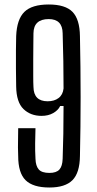

<svg xmlns="http://www.w3.org/2000/svg" viewBox="-20 -827 430 855"><path d="M200 8Q127 8 94 -24.5Q61 -57 61 -132Q60 -147 60 -170Q60 -193 60.5 -216.5Q61 -240 61 -256H138Q137 -222 136.5 -189Q136 -156 138 -120Q139 -88 152.5 -72.5Q166 -57 200 -57Q231 -57 244.5 -72Q258 -87 259 -120Q261 -172 262 -231.5Q263 -291 263 -355H248Q239 -336 217 -323.5Q195 -311 165 -311Q116 -311 84.5 -341.5Q53 -372 52 -442Q51 -478 51 -521.5Q51 -565 51 -604Q51 -643 52 -666Q55 -741 88.5 -774Q122 -807 197 -807Q271 -807 303 -774Q335 -741 336 -666Q339 -529 339 -395.5Q339 -262 336 -132Q335 -57 302.5 -24.5Q270 8 200 8ZM192 -376Q222 -376 241 -390.5Q260 -405 263 -433Q263 -493 262 -555Q261 -617 259 -679Q258 -742 197 -742Q130 -742 129 -679Q129 -663 128.5 -631.5Q128 -600 128 -562Q128 -524 128 -490.5Q128 -457 129 -440Q130 -376 192 -376Z"/></svg>

Font: Big Shoulders Display Medium
Style: Regular
Weight: 500
Designer: Patric King
Foundry: XO Type Co
Version: Version 1.000; ttfautohint (v1.8.2)